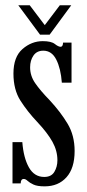

<svg xmlns="http://www.w3.org/2000/svg" viewBox="-20 -682 324 714"><path d="M146 11Q118.5 11 104.2 4.2Q90 -2.5 82.5 -9.5Q75 -16.5 68.5 -16.5Q57 -16.5 57 0H26.5V-153.5H63Q67.5 -95 87.5 -59.5Q107.5 -24 144.5 -24Q171 -24 182.2 -43Q193.5 -62 193.5 -86Q193.5 -121.5 175 -154.8Q156.5 -188 118.5 -228.5Q82 -267 56 -307.8Q30 -348.5 30 -408.5Q30 -470.5 63.8 -499.8Q97.5 -529 139 -529Q170.5 -529 183.8 -518.5Q197 -508 205.5 -508Q214 -508 214.5 -523.5H246V-374.5H210Q206 -427.5 189.2 -460.5Q172.5 -493.5 141 -493.5Q117 -493.5 104.5 -475.5Q92 -457.5 92 -431.5Q92 -400 110.8 -372.8Q129.5 -345.5 164.5 -309.5Q205 -266 231.2 -222.2Q257.5 -178.5 257.5 -120.5Q257.5 -56.5 227.2 -22.8Q197 11 146 11ZM129 -553 48 -662.5H90.5L146.5 -588.5L202.5 -662.5H245L164.5 -553Z"/></svg>

Font: Imbue 10pt Medium
Style: Regular
Weight: 500
Designer: Tyler Finck
Foundry: Etcetera Type Company
Version: Version 1.102; ttfautohint (v1.8.3)